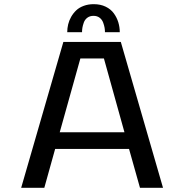

<svg xmlns="http://www.w3.org/2000/svg" viewBox="-20 -901 890 921"><path d="M302.5 -746.5Q302.5 -765.5 307 -784.2Q311.5 -803 321.5 -820.5Q331.5 -838 345.8 -851.5Q360 -865 381.8 -873Q403.5 -881 429.5 -881Q462 -881 486.8 -869Q511.5 -857 526 -837Q540.5 -817 547.5 -794Q554.5 -771 554.5 -746.5H483.5Q483.5 -756.5 481.8 -767.5Q480 -778.5 474.8 -792.8Q469.5 -807 457.8 -816Q446 -825 428.5 -825Q411 -825 399 -816Q387 -807 382 -792.8Q377 -778.5 375.2 -767.8Q373.5 -757 373.5 -746.5ZM651.5 0 599 -186.5H244.5L192.5 0H81.5L284 -700H559.5L762 0ZM365.5 -620.5 266.5 -266.5H577L478.5 -620.5Z"/></svg>

Font: League Mono Wide
Style: Regular
Weight: 400
Width: 8
Designer: Tyler Finck
Foundry: The League of Moveable Type / Tyler Finck
Version: Version 2.210